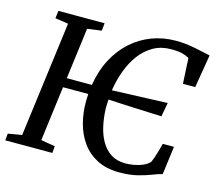

<svg xmlns="http://www.w3.org/2000/svg" viewBox="-107 -886 1159 1028"><g transform="rotate(15 473.0 -372.0)"><path d="M635 8Q562 8 510.5 -19Q459 -46 427 -91Q395 -136 380 -192.2Q365 -248.5 365 -307Q365 -319.5 365.5 -331.2Q366 -343 366.5 -354.5H226.5L187.5 -51L265.5 -38L262.5 0H1.5L5 -38L81.5 -51L164.5 -690L91.5 -701L97 -743H353L348.5 -701L270 -690L233.5 -406.5H372.5Q385.5 -487.5 419 -551.2Q452.5 -615 502.2 -659.8Q552 -704.5 614.2 -728Q676.5 -751.5 747.5 -751.5Q776.5 -751.5 802.2 -748.5Q828 -745.5 851.5 -741Q875 -736.5 897 -731.5Q919 -726.5 940.5 -722L910 -538.5H842L834.5 -680Q820 -688.5 797 -694.8Q774 -701 733.5 -701Q678.5 -701 635.8 -676.8Q593 -652.5 562 -611Q531 -569.5 511.5 -516.5Q492 -463.5 483.5 -406.5L790 -418L775.5 -340.5Q752 -341.5 716.5 -343Q681 -344.5 640 -346Q599 -347.5 557.2 -349.8Q515.5 -352 479 -354Q478 -341.5 477.5 -329.2Q477 -317 477 -303.5Q478.5 -255 488.5 -209Q498.5 -163 519.2 -126.5Q540 -90 573 -68.5Q606 -47 653.5 -47Q674 -47 699.8 -51.2Q725.5 -55.5 749.2 -65.5Q773 -75.5 787 -92Q792 -103.5 796.5 -116.5Q801 -129.5 805.2 -143.5Q809.5 -157.5 813.5 -171.8Q817.5 -186 821 -200H883L862.5 -43.5Q840.5 -38.5 809.2 -26Q778 -13.5 735 -2.8Q692 8 635 8Z"/></g></svg>

Font: Merriweather 28pt
Style: Italic
Weight: 400
Italic angle: -7.8°
Version: Version 2.101